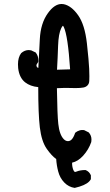

<svg xmlns="http://www.w3.org/2000/svg" viewBox="-20 -793 540 944"><path d="M351.1 -359.9Q340.3 -359.9 327.9 -360.4Q315.4 -360.8 298.1 -360.8Q280.8 -360.8 259.8 -359.4Q261.7 -227.1 266.6 -183.6Q272.5 -129.9 293.9 -108.4Q303.2 -99.1 314 -99.1Q324.2 -99.1 332 -106.9Q341.8 -116.7 349.6 -140.1Q359.4 -148.4 370.1 -151.4Q377.4 -153.8 383.3 -153.8Q388.7 -153.8 393.6 -153.3L416 -142.1L417 -141.1Q429.7 -126.5 429.7 -106.9Q429.7 -101.6 428.7 -94.7Q416 -57.6 388.7 -27.3Q363.3 0.5 334.5 6.8Q334.5 8.3 334.5 9.8Q334.5 26.9 340.3 42Q343.8 50.8 347.7 51.8Q348.6 52.2 349.6 52.2Q350.6 52.2 351.1 52.2Q353 51.8 355.5 50.8Q374.5 43 399.4 43H400.9Q410.6 47.4 416.5 53.2Q422.4 59.1 426.8 68.8V87.9Q422.9 94.7 418 99.6Q398.9 119.1 347.2 130.9Q317.4 126.5 295.9 104.2Q274.4 82 266.1 49.8Q258.3 20.5 256.3 -11.2Q233.9 -26.9 210 -61Q184.1 -97.7 175.8 -167Q168 -232.9 168 -364.7Q129.4 -368.2 103.5 -388.2Q74.7 -411.1 69.3 -458Q68.4 -468.3 68.4 -477.1Q68.4 -510.7 84 -531.7Q101.1 -546.9 121.6 -546.9Q127 -546.9 133.3 -545.4L155.8 -534.7L156.7 -533.2Q168.5 -517.6 168.5 -497.1Q168.5 -494.1 168 -488.3L166.5 -486.3Q159.2 -477.1 159.2 -470.7Q159.2 -465.8 163.1 -461.9Q165 -460 168.5 -459L175.8 -600.6Q179.7 -678.7 215.3 -728Q247.6 -773.4 282.7 -773.4Q287.6 -773.4 293 -772.5Q331.5 -764.6 364.7 -717.3Q397 -670.9 407.2 -580.6Q417 -491.7 418.5 -454.6Q419.4 -432.1 419.4 -418.2Q419.4 -404.3 418.9 -395.5Q418.5 -381.3 409.7 -372.6Q402.3 -365.2 390.6 -362.8Q375.5 -359.9 351.1 -359.9ZM260.3 -450.2 324.7 -452.1Q314 -617.2 293.5 -660.6Q291.5 -664.6 289.6 -666.5Q286.6 -665 281.2 -654.8Q267.6 -627 265.6 -567.9Q263.7 -508.8 260.3 -450.2ZM290 -666.5Z"/></svg>

Font: Bakudai
Style: Bold
Weight: 700
Version: Version 1.48